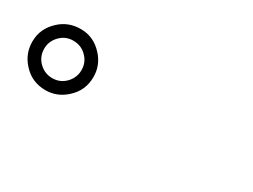

<svg xmlns="http://www.w3.org/2000/svg" viewBox="-35 -1097 1071 814"><g transform="rotate(30 500.0 -690.0)"><path d="M192.4 -839.8Q255.9 -839.8 300.8 -790Q339.8 -747.1 339.8 -690.4Q339.8 -623 290 -579.1Q247.1 -540 190.4 -540Q123 -540 79.1 -589.8Q40 -632.8 40 -691.4Q40 -755.9 89.8 -800.8Q131.8 -839.8 192.4 -839.8ZM188.5 -781.2Q149.4 -781.2 122.1 -751Q98.6 -724.6 98.6 -690.4Q98.6 -649.4 128.9 -622.1Q155.3 -598.6 190.4 -598.6Q230.5 -598.6 257.8 -628.9Q281.2 -655.3 281.2 -690.4Q281.2 -730.5 251 -757.8Q225.6 -781.2 188.5 -781.2Z"/></g></svg>

Font: MotoyaLCedar
Style: W3 mono
Weight: 400
Version: Version 1.01